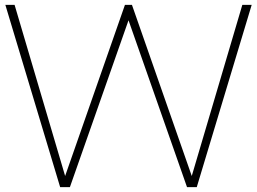

<svg xmlns="http://www.w3.org/2000/svg" viewBox="-20 -770 1057 790"><path d="M2 -750H40L248 -45.9L494.1 -750H522.9L769 -45.9L977.1 -750H1015.6L789.6 0H749.5L508.8 -686.5L267.6 0H227.5Z"/></svg>

Font: Spartan MB ExtLt
Style: Regular
Weight: 200
Designer: Matt Bailey, Mirko Velimirovic
Foundry: Matt Bailey
Version: Version 1.005